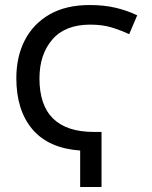

<svg xmlns="http://www.w3.org/2000/svg" viewBox="-20 -744 603 764"><path d="M299 -145Q173 -154 109 -229.5Q45 -305 45 -433Q45 -519 79 -584.5Q113 -650 178 -687Q243 -724 337 -724Q394 -724 440.5 -713Q487 -702 526 -683L494 -608Q462 -623 425 -634.5Q388 -646 339 -646Q239 -646 188 -586.5Q137 -527 137 -432Q137 -219 354 -219H384V0H299Z"/></svg>

Font: Noto Sans Mono SemiCondensed
Style: Regular
Weight: 400
Width: 4
Designer: Monotype Design Team
Foundry: Monotype Imaging Inc.
Version: Version 2.014